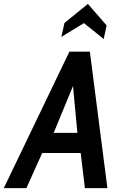

<svg xmlns="http://www.w3.org/2000/svg" viewBox="-62 -965 624 985"><path d="M-42.5 0 294 -700H399L489 0H373.5L352 -180H154.5L73.5 0ZM213.5 -283.5H335L312.5 -523.5ZM252.5 -775.5 269 -847.5 389 -945 485 -834.5 470 -765 368.5 -846.5Z"/></svg>

Font: Cabin Condensed SemiBold
Style: Italic
Weight: 600
Width: 3
Italic angle: -10°
Designer: Pablo Impallari
Foundry: Pablo Impallari. http://www.impallari.com Igino Marini. http://www.ikern.com
Version: Version 3.001; ttfautohint (v1.8.3)